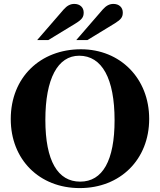

<svg xmlns="http://www.w3.org/2000/svg" viewBox="-20 -943 818 982"><path d="M370 -738H427L568 -824C600 -844 608 -856 608 -879C608 -905 589 -923 560 -923C540 -923 523 -914 506 -895ZM170 -738H227L368 -824C400 -844 408 -856 408 -879C408 -905 389 -923 360 -923C340 -923 323 -914 306 -895ZM743 -335C743 -542 595 -691 394 -691C186 -691 35 -547 35 -334C35 -127 181 19 388 19C595 19 743 -127 743 -335ZM566 -328C566 -122 505 -14 390 -14C276 -14 212 -119 212 -330C212 -540 275 -658 385 -658C502 -658 566 -541 566 -328Z"/></svg>

Font: STIXGeneral
Style: Bold
Weight: 700
Designer: MicroPress Inc., with final additions and corrections provided by Coen Hoffman, Elsevier (retired)
Version: Version 1.1.0